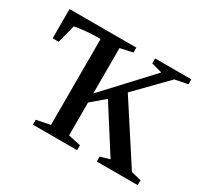

<svg xmlns="http://www.w3.org/2000/svg" viewBox="-103 -602 790 744"><g transform="rotate(30 292.0 -229.5)"><path d="M584.5 0H401.4V-22L443.4 -34.2L317.4 -231.9L257.8 -181.2V-34.2L313.5 -22V0H115.7V-22L176.8 -34.2V-418.5H159.7Q116.7 -418.5 62.5 -409.2L41.5 -328.1H14.6V-459H313.5V-437L257.8 -424.8V-221.7L445.3 -423.8L397.5 -437V-459H559.6V-437L502.4 -425.8L371.6 -292L539.6 -33.2L584.5 -22Z"/></g></svg>

Font: Tinos
Style: Regular
Weight: 400
Designer: Steve Matteson
Foundry: Monotype Imaging Inc.
Version: Version 1.23